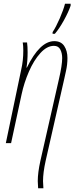

<svg xmlns="http://www.w3.org/2000/svg" viewBox="-20 -762 420 1022"><path d="M181 202Q181 157 195 94L294 -342Q311 -415 311 -453Q311 -479 301 -498.5Q291 -518 267 -518Q230 -518 195 -479.5Q160 -441 134 -381Q108 -321 95 -260L39 0H11L93 -392Q104 -439 104 -493Q104 -520 101 -536H124Q127 -515 127 -484Q127 -438 121 -402H123Q192 -543 269 -543Q305 -543 322 -517Q339 -491 339 -453Q339 -418 331 -383Q323 -348 322 -342L223 94Q209 157 209 202Q209 214 211 240H183Q181 214 181 202ZM260 -591Q278 -618 298 -664Q318 -710 326 -742H356V-732Q345 -699 320.5 -654.5Q296 -610 272 -582H260Z"/></svg>

Font: Noto Serif CondThin
Style: Italic
Weight: 250
Width: 3
Italic angle: -12°
Designer: Monotype Design Team
Foundry: Monotype Imaging Inc.
Version: Version 1.001